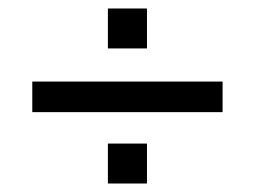

<svg xmlns="http://www.w3.org/2000/svg" viewBox="-20 -512 600 452"><path d="M234 -398H326V-492H234ZM234 -80H326V-174H234ZM56 -248H504V-320H56Z"/></svg>

Font: Ronzino
Style: Regular
Weight: 400
Designer: Nunzio Mazzaferro
Foundry: Collletttivo
Version: Version 1.000;Glyphs 3.3 (3337)